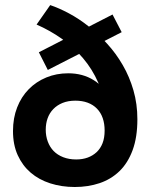

<svg xmlns="http://www.w3.org/2000/svg" viewBox="-20 -734 596 761"><path d="M276.3 7.2Q329.3 7.2 374.6 -8Q420 -23.3 453.4 -55.5Q486.8 -87.8 505.6 -138.8Q524.5 -189.8 524.5 -261.3Q524.5 -322 508.9 -376Q493.3 -430 466.5 -476.1Q439.8 -522.3 404.6 -560.8Q369.5 -599.3 331.3 -629.5Q293 -659.8 253.5 -680.9Q214 -702 179 -713.8L125 -636.7Q178.5 -613.2 225.5 -580Q272.5 -546.7 309.2 -503.2Q346 -459.8 369.2 -406.9Q392.5 -354 397.7 -290.5L428.7 -329.5Q395.2 -389 351.6 -416.2Q308 -443.5 250.5 -443.5Q203.7 -443.5 163.6 -427Q123.5 -410.5 93.9 -380.4Q64.2 -350.2 47.9 -308.1Q31.5 -266 31.5 -214.7Q31.5 -160.2 50.2 -119Q69 -77.7 101.6 -49.7Q134.2 -21.7 179.4 -7.2Q224.5 7.2 276.3 7.2ZM282 -102Q253.5 -102 230.6 -110.9Q207.8 -119.8 192.6 -135.4Q177.5 -151 169.4 -172.9Q161.3 -194.8 161.3 -219.7Q161.3 -244.5 168.8 -265.4Q176.3 -286.2 191.3 -301.7Q206.3 -317.2 228.1 -326.1Q250 -335 278.8 -335Q306 -335 327.8 -326.9Q349.5 -318.7 364.5 -303.2Q379.5 -287.7 387.1 -265.9Q394.7 -244 394.7 -216.5Q394.7 -187.8 386.5 -166.5Q378.2 -145.3 363 -131Q347.7 -116.8 327.4 -109.4Q307 -102 282 -102ZM462.3 -606.5 426 -676.5 134 -526.8 169.5 -456.7Z"/></svg>

Font: Tilda Sans VF
Style: Regular
Weight: 400
Designer: ParaType Ltd
Foundry: ParaType Ltd
Version: Version 1.010